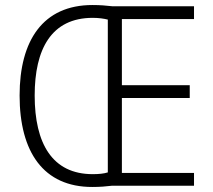

<svg xmlns="http://www.w3.org/2000/svg" viewBox="-20 -739 848 764"><path d="M348 -719C151 -719 58 -578 58 -359C58 -134 153 5 347 5C377 5 402 3 426 0H752V-51H465V-349H735V-400H465V-663H752V-714H428C401 -717 379 -719 348 -719ZM349 -668C373 -668 393 -665 409 -661V-53C393 -48 373 -46 349 -46C188 -46 118 -168 118 -359C118 -543 184 -668 349 -668Z"/></svg>

Font: Noto Sans Armenian SemiCondensed Light
Style: Regular
Weight: 300
Width: 4
Designer: Monotype Design Team
Foundry: Monotype Imaging Inc.
Version: Version 2.008